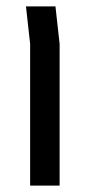

<svg xmlns="http://www.w3.org/2000/svg" viewBox="-20 -579 272 599"><path d="M74 0V-442L61 -559H153L166 -442V0Z"/></svg>

Font: Assistant ExtraLight Medium
Style: Regular
Weight: 500
Version: Version 3.000